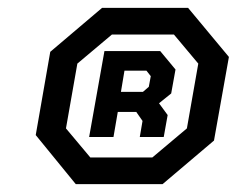

<svg xmlns="http://www.w3.org/2000/svg" viewBox="-20 -737 603 489"><path d="M71 -393 108 -605 240 -717H459L563 -592L525 -379L394 -268H173ZM368 -336 456 -410 485 -575 423 -649H265L177 -575L148 -410L210 -336ZM246 -607H388L427 -560L416 -499L385 -474L407 -444L397 -388H336L343 -429L327 -452H280L269 -388H207ZM344 -503 359 -516 364 -543 353 -557H297L288 -503Z"/></svg>

Font: Chakra Petch SemiBold
Style: Italic
Weight: 600
Italic angle: -10°
Designer: Katatrad Aksorn Co.,Ltd.
Foundry: Cadson Demak Co.,Ltd.
Version: Version 1.000; ttfautohint (v1.6)